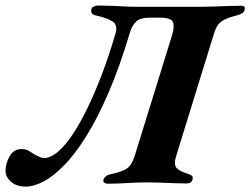

<svg xmlns="http://www.w3.org/2000/svg" viewBox="-63 -675 924 709"><path d="M32.6 14Q-2.4 14 -22.5 -4Q-42.6 -21.9 -42.6 -43.9Q-42.6 -72 -27.2 -98.3Q-11.7 -124.5 16.1 -124.5Q33.3 -124.5 44.8 -117.2Q56.2 -109.9 64.6 -104.5Q72.6 -100.1 82.7 -95.6Q92.9 -91.1 101.2 -91.1Q118.1 -92 137.5 -104.5Q156.8 -117 178.5 -142.7Q200.2 -168.5 223 -206.8Q245.8 -245.1 269.4 -295.8Q293 -346.5 316.9 -410.2Q340.8 -473.9 363.3 -550.8Q372.7 -581.7 353.8 -594.9Q334.9 -608.2 288.4 -618.7Q279.2 -620.5 275.9 -626.1Q272.6 -631.7 274.3 -640.4Q275.9 -647.2 283.3 -650.9Q290.6 -654.6 297.7 -654.6Q320.2 -654.6 345.7 -653.6Q371.1 -652.6 395.9 -651.3Q420.8 -650 441 -650H680.8Q700.8 -650 726.6 -650.9Q752.4 -651.8 778.9 -652.8Q805.4 -653.8 827.1 -653.8Q844.5 -653.8 840.4 -639.5Q838 -630.1 831.3 -625.9Q824.5 -621.7 813.3 -618.7Q784.4 -611.4 767.7 -603.4Q751 -595.4 742.1 -583.1Q733.1 -570.7 726.9 -550L587.3 -98Q578.1 -68.7 588.4 -55.6Q598.7 -42.5 633.4 -32.2Q642.6 -29.2 646.4 -25.2Q650.2 -21.2 647.7 -11.7Q646.1 -4.9 640.3 -1.2Q634.6 2.5 625.9 2.5Q604.2 2.5 577.9 1.4Q551.7 0.4 526 -0.6Q500.4 -1.6 480.2 -1.6Q449.3 -1.6 408.6 0.9Q367.8 3.4 333.9 3.4Q326.9 3.4 322.1 -0.4Q317.3 -4.1 319 -10.9Q323.9 -27 346.8 -32.2Q387 -40 405.4 -52.7Q423.7 -65.5 433.7 -97.2L572.1 -544Q582.3 -576.5 575.7 -593.1Q569.2 -609.7 529.4 -609.7H488.1Q454.7 -609.7 439.6 -595.3Q424.5 -580.9 417 -555.7Q378.9 -427.9 337.8 -332.8Q296.8 -237.6 254.9 -170.9Q212.9 -104.3 173 -63.7Q133 -23.1 97.3 -4.5Q61.6 14 32.6 14Z"/></svg>

Font: EB Garamond
Style: Italic
Weight: 400
Italic angle: -17.2°
Designer: Georg Duffner and Octavio Pardo
Foundry: Georg Duffner
Version: Version 1.001